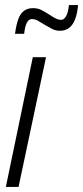

<svg xmlns="http://www.w3.org/2000/svg" viewBox="-20 -735 327 755"><path d="M3 0 109 -510H161L53 0ZM39 -602Q44 -638 52 -660Q60 -682 74.5 -692.5Q89 -703 110 -703Q128 -703 143 -695.5Q158 -688 173 -678Q185 -670 197 -663.5Q209 -657 220 -657Q232 -657 240 -671.5Q248 -686 251 -715H287Q284 -681 275 -658.5Q266 -636 251.5 -625Q237 -614 215 -614Q199 -614 184.5 -621.5Q170 -629 155 -638Q142 -646 130 -653Q118 -660 105 -660Q93 -660 85.5 -645.5Q78 -631 75 -602Z"/></svg>

Font: Saira ExtraCondensed Light
Style: Italic
Weight: 300
Width: 2
Italic angle: -12°
Designer: Hector Gatti with collaboration of the Omnibus-Type team
Foundry: Omnibus-Type
Version: Version 1.101